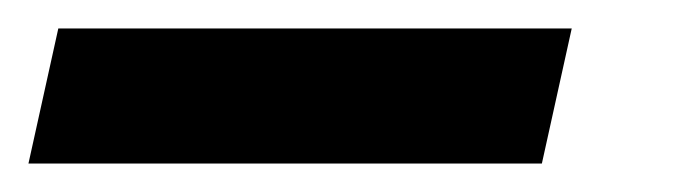

<svg xmlns="http://www.w3.org/2000/svg" viewBox="-96 65 477 135"><path d="M-76 180 -55 85H306L285 180Z"/></svg>

Font: Saira SemiCondensed SemiBold
Style: Italic
Weight: 600
Width: 4
Italic angle: -12°
Designer: Hector Gatti with collaboration of the Omnibus-Type team
Foundry: Omnibus-Type
Version: Version 1.101